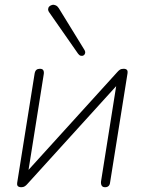

<svg xmlns="http://www.w3.org/2000/svg" viewBox="-20 -778 606 804"><path d="M69 6Q63 6 58.5 4Q54 2 52.5 -2Q51 -6 52 -13L125 -470Q127 -481 132.5 -485.5Q138 -490 147 -490Q158 -490 161.5 -483.5Q165 -477 163 -466L94 -32H68L471 -476Q476 -482 482 -486Q488 -490 498 -490Q504 -490 508 -488Q512 -486 513.5 -482Q515 -478 514 -471L441 -14Q440 -4 434.5 1Q429 6 420 6Q410 6 406 -0.5Q402 -7 403 -18L472 -452H498L95 -8Q90 -2 84 2Q78 6 69 6ZM307 -553 187 -725Q181 -733 181.5 -740Q182 -747 187 -751.5Q192 -756 199 -757.5Q206 -759 213.5 -755.5Q221 -752 226 -744L333 -570Q338 -562 336.5 -555.5Q335 -549 330 -546Q325 -543 318.5 -544.5Q312 -546 307 -553Z"/></svg>

Font: Nunito ExtraLight
Style: Italic
Weight: 200
Italic angle: -9°
Designer: Vernon Adams
Foundry: Vernon Adams
Version: Version 3.602